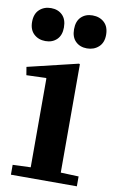

<svg xmlns="http://www.w3.org/2000/svg" viewBox="-92 -797 502 843"><g transform="rotate(10 159.0 -375.5)"><path d="M229 -532 233 -530V-47L313 -44V0H19V-44L99 -47V-443L97 -445L10 -442L4 -478ZM-6 -677Q-6 -713 14.5 -732Q35 -751 66 -751Q97 -751 116.5 -732Q136 -713 136 -677Q136 -642 116.5 -623Q97 -604 66 -604Q35 -604 14.5 -623Q-6 -642 -6 -677ZM251 -751Q283 -751 303.5 -732Q324 -713 324 -677Q324 -642 303 -623Q282 -604 251 -604Q220 -604 200.5 -623Q181 -642 181 -677Q181 -713 200.5 -732Q220 -751 251 -751Z"/></g></svg>

Font: Minipax
Style: Bold
Weight: 600
Designer: Raphaël Ronot, Igor Stepanchenko (Cyrillic)
Foundry: steppetype
Version: Version 1.002